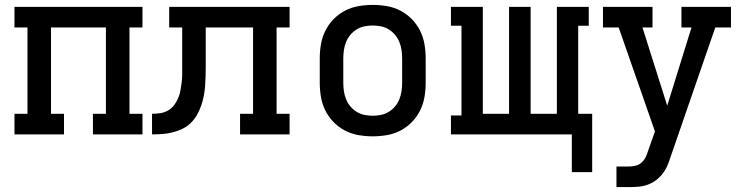

<svg xmlns="http://www.w3.org/2000/svg" viewBox="-20 -548 3040 783"><path d="M39 0V-84H92V-436H39V-520H561V-436H508V-84H561V0H359V-84H412V-436H188V-84H241V0Z M959 0V-84H1012V-436H819V-281Q819 -260 818.5 -239Q818 -218 816.5 -197.5Q815 -177 811 -156.5Q807 -136 800 -116Q793 -96 782.5 -78Q772 -60 757 -45.5Q742 -31 722.5 -22Q703 -13 683 -8Q663 -3 642 -1.5Q621 0 600 0V-84Q617 -84 633.5 -86.5Q650 -89 664.5 -97Q679 -105 689.5 -118.5Q700 -132 706.5 -147.5Q713 -163 716 -179.5Q719 -196 721 -212.5Q723 -229 723 -245.5Q723 -262 723 -279V-436H670V-520H1161V-436H1108V-84H1161V0Z M1500 8Q1471 8 1442 3Q1413 -2 1387 -15.5Q1361 -29 1340.5 -50Q1320 -71 1307 -97Q1294 -123 1289 -152Q1284 -181 1284 -210V-310Q1284 -339 1289 -368Q1294 -397 1307 -423Q1320 -449 1340.5 -470Q1361 -491 1387 -504.5Q1413 -518 1442 -523Q1471 -528 1500 -528Q1529 -528 1558 -523Q1587 -518 1613 -504.5Q1639 -491 1659.5 -470Q1680 -449 1693 -423Q1706 -397 1711 -368Q1716 -339 1716 -310V-210Q1716 -181 1711 -152Q1706 -123 1693 -97Q1680 -71 1659.5 -50Q1639 -29 1613 -15.5Q1587 -2 1558 3Q1529 8 1500 8ZM1500 -76Q1517 -76 1534 -79.5Q1551 -83 1565.5 -92Q1580 -101 1591 -114Q1602 -127 1608.5 -143Q1615 -159 1617.5 -176Q1620 -193 1620 -210V-310Q1620 -327 1617.5 -344Q1615 -361 1608.5 -377Q1602 -393 1591 -406Q1580 -419 1565.5 -428Q1551 -437 1534 -440.5Q1517 -444 1500 -444Q1483 -444 1466 -440.5Q1449 -437 1434.5 -428Q1420 -419 1409 -406Q1398 -393 1391.5 -377Q1385 -361 1382.5 -344Q1380 -327 1380 -310V-210Q1380 -193 1382.5 -176Q1385 -159 1391.5 -143Q1398 -127 1409 -114Q1420 -101 1434.5 -92Q1449 -83 1466 -79.5Q1483 -76 1500 -76Z M2312 154V0H1819V-77H1862V-443H1819V-520H1949V-84H2056V-520H2144V-84H2251V-520H2381V-443H2338V-84H2395V154Z M2494 215V131H2544Q2559 131 2573 127.5Q2587 124 2597.5 114Q2608 104 2614 91Q2620 78 2624 64L2651 -12L2503 -436H2439V-520H2641V-436H2600L2701 -117L2800 -436H2759V-520H2961V-436H2897L2715 91Q2709 110 2701.5 127.5Q2694 145 2682 160.5Q2670 176 2654.5 187.5Q2639 199 2620.5 205.5Q2602 212 2583 213.5Q2564 215 2544 215Z"/></svg>

Font: Iosevka HT Medium Extended
Style: Regular
Weight: 500
Width: 7
Monospace: yes
Designer: Belleve Invis
Foundry: Belleve Invis
Version: Version 32.3.0; ttfautohint (v1.8.4)